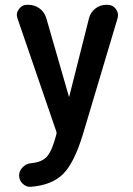

<svg xmlns="http://www.w3.org/2000/svg" viewBox="-20 -750 540 779"><path d="M208 -217.8 50.8 -675.8Q43.9 -695.3 56.6 -712.9Q69.3 -730.5 89.8 -730.5H94.7Q121.1 -730.5 141.1 -715.3Q161.1 -700.2 168 -675.8L259.8 -357.4V-356.4L260.7 -357.4L340.8 -674.8Q346.7 -699.2 366.2 -714.8Q385.7 -730.5 411.1 -730.5H416Q437.5 -730.5 450.2 -713.4Q462.9 -696.3 457 -675.8L316.4 -205.1Q281.2 -88.9 235.8 -43.9Q190.4 1 106.4 7.8Q87.9 9.8 72.8 -3.9Q57.6 -17.6 57.6 -38.1Q57.6 -56.6 71.8 -71.3Q85.9 -85.9 106.4 -87.9Q150.4 -91.8 170.9 -115.2Q191.4 -138.7 208 -202.1Q210.9 -210 208 -217.8Z"/></svg>

Font: Rounded Mgen+ 2m medium
Style: Regular
Weight: 500
Designer: [Source Han Sans]
Ryoko NISHIZUKA  (kana & ideographs); Paul D. Hunt (Latin, Greek & Cyrillic); Wenlong ZHANG  (bopomofo
Version: Version 1.059.20150602